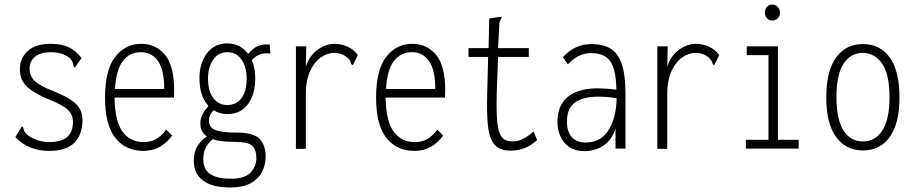

<svg xmlns="http://www.w3.org/2000/svg" viewBox="-20 -658 4040 850"><path d="M198 10Q150 10 112.5 -6Q75 -22 48 -51L72 -91L77 -98L83 -94Q83 -88 86 -80.5Q89 -73 100 -62Q119 -47 143.5 -38Q168 -29 199 -29Q303 -29 303 -118Q303 -152 278.5 -173.5Q254 -195 201 -216Q141 -239 104.5 -269.5Q68 -300 68 -351Q68 -401 103 -432.5Q138 -464 203 -464Q253 -464 285 -448.5Q317 -433 341 -401L317 -367L311 -359L306 -364Q305 -370 303 -378Q301 -386 291 -399Q258 -427 205 -427Q160 -427 135.5 -407Q111 -387 111 -355Q111 -320 135.5 -298Q160 -276 220 -253Q283 -228 314 -200Q345 -172 345 -126Q345 -63 309.5 -26.5Q274 10 198 10Z M615 10Q536 10 490.5 -47.5Q445 -105 445 -226Q445 -349 490 -406.5Q535 -464 605 -464Q669 -464 710 -416Q751 -368 751 -256Q751 -241 750 -226H487Q489 -120 523 -74.5Q557 -29 616 -29Q650 -29 674 -44Q698 -59 716 -84L742 -58Q719 -26 687.5 -8Q656 10 615 10ZM489 -264H707Q707 -348 679.5 -387.5Q652 -427 604 -427Q554 -427 524 -388Q494 -349 489 -264Z M986 -153Q952 -153 926 -170Q914 -157 909.5 -147Q905 -137 905 -124Q905 -93 934.5 -82Q964 -71 1027 -71Q1103 -71 1129.5 -43Q1156 -15 1156 35Q1156 71 1140.5 102Q1125 133 1090.5 152.5Q1056 172 1000 172Q920 172 879 141.5Q838 111 838 55Q838 14 855 -12.5Q872 -39 896 -54Q867 -74 867 -111Q867 -133 876.5 -151.5Q886 -170 903 -189Q863 -232 863 -311Q863 -378 896 -422Q929 -466 986 -466Q1016 -466 1039.5 -453.5Q1063 -441 1079 -419Q1098 -443 1120.5 -453.5Q1143 -464 1174 -461L1177 -421Q1152 -424 1132 -417.5Q1112 -411 1095 -392Q1110 -356 1110 -311Q1110 -240 1077.5 -196.5Q1045 -153 986 -153ZM986 -193Q1027 -193 1049.5 -224Q1072 -255 1072 -310Q1072 -362 1049 -394.5Q1026 -427 986 -427Q947 -427 924 -394Q901 -361 901 -311Q901 -254 924.5 -223.5Q948 -193 986 -193ZM880 49Q880 133 1000 133Q1061 134 1087.5 107.5Q1114 81 1115 44Q1115 5 1097 -12.5Q1079 -30 1016 -30Q988 -30 964.5 -32.5Q941 -35 922 -42Q902 -25 891 -4.5Q880 16 880 49Z M1290 -453H1336L1334 -363Q1350 -412 1386.5 -438Q1423 -464 1461 -464Q1491 -464 1518.5 -451.5Q1546 -439 1564 -414L1546 -377L1542 -370L1536 -373Q1534 -379 1531 -386.5Q1528 -394 1516 -405Q1490 -424 1460 -424Q1428 -424 1399 -403Q1370 -382 1352 -341.5Q1334 -301 1334 -245V1H1290Z M1815 10Q1736 10 1690.5 -47.5Q1645 -105 1645 -226Q1645 -349 1690 -406.5Q1735 -464 1805 -464Q1869 -464 1910 -416Q1951 -368 1951 -256Q1951 -241 1950 -226H1687Q1689 -120 1723 -74.5Q1757 -29 1816 -29Q1850 -29 1874 -44Q1898 -59 1916 -84L1942 -58Q1919 -26 1887.5 -8Q1856 10 1815 10ZM1689 -264H1907Q1907 -348 1879.5 -387.5Q1852 -427 1804 -427Q1754 -427 1724 -388Q1694 -349 1689 -264Z M2241 9Q2194 9 2170.5 -16.5Q2147 -42 2140.5 -98.5Q2134 -155 2137 -248L2141 -406H2054V-445H2143L2146 -576L2191 -583L2200 -584L2201 -577Q2196 -572 2193 -565Q2190 -558 2190 -541L2185 -445H2321V-406H2185L2179 -243Q2177 -163 2181.5 -117Q2186 -71 2201.5 -51.5Q2217 -32 2247 -32Q2274 -31 2298 -44.5Q2322 -58 2342 -76L2358 -38Q2330 -13 2301 -2Q2272 9 2241 9Z M2568 11Q2510 11 2479 -26Q2448 -63 2448 -118Q2448 -171 2471 -204Q2494 -237 2533.5 -252Q2573 -267 2622 -267Q2640 -267 2663.5 -265.5Q2687 -264 2709 -261Q2707 -351 2681.5 -387Q2656 -423 2596 -423Q2540 -423 2494 -373L2472 -405Q2525 -463 2598 -463Q2649 -463 2682.5 -443Q2716 -423 2732.5 -374.5Q2749 -326 2749 -242V0H2705V-88Q2688 -37 2651 -13Q2614 11 2568 11ZM2490 -119Q2490 -75 2511.5 -51Q2533 -27 2573 -27Q2639 -27 2673.5 -81Q2708 -135 2710 -223Q2690 -227 2667.5 -228.5Q2645 -230 2627 -230Q2563 -230 2526.5 -205Q2490 -180 2490 -119Z M2890 -453H2936L2934 -363Q2950 -412 2986.5 -438Q3023 -464 3061 -464Q3091 -464 3118.5 -451.5Q3146 -439 3164 -414L3146 -377L3142 -370L3136 -373Q3134 -379 3131 -386.5Q3128 -394 3116 -405Q3090 -424 3060 -424Q3028 -424 2999 -403Q2970 -382 2952 -341.5Q2934 -301 2934 -245V1H2890Z M3282 0V-39H3382V-414H3286V-453H3424V-39H3516V0ZM3399 -567Q3386 -567 3376 -577Q3366 -587 3366 -602Q3366 -617 3375.5 -627.5Q3385 -638 3399 -638Q3413 -638 3423 -627.5Q3433 -617 3433 -602Q3433 -587 3423 -577Q3413 -567 3399 -567Z M3800 8Q3725 8 3681.5 -51.5Q3638 -111 3638 -227Q3638 -344 3681.5 -403.5Q3725 -463 3800 -463Q3876 -463 3919 -403.5Q3962 -344 3962 -227Q3962 -111 3919 -51.5Q3876 8 3800 8ZM3800 -32Q3856 -32 3887 -81.5Q3918 -131 3918 -228Q3918 -327 3886 -375Q3854 -423 3800 -424Q3745 -424 3714 -375Q3683 -326 3683 -228Q3683 -131 3713.5 -81.5Q3744 -32 3800 -32Z"/></svg>

Font: Inconsolata Condensed Light
Style: Regular
Weight: 300
Width: 3
Monospace: yes
Designer: Raph Levien, Cyreal, Brenton Simpson
Foundry: Raph Levien, Cyreal, Google
Version: Version 3.001; ttfautohint (v1.8.2.53-6de2)